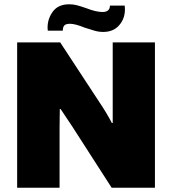

<svg xmlns="http://www.w3.org/2000/svg" viewBox="-20 -841 801 896"><path d="M258 -239V35H60V-643H261L440 -370Q481 -309 502 -267H506V-382V-643H703V35H501L317 -251L263 -332H259ZM563 -797Q563 -754 536 -723Q509 -692 462 -692Q441 -692 422 -697.5Q403 -703 375 -712Q331 -730 307 -730Q287 -730 280 -722Q273 -714 273 -698H203L202 -712Q202 -754 227 -787.5Q252 -821 303 -821Q322 -821 339 -816.5Q356 -812 382 -803Q428 -785 458 -785Q493 -785 493 -815H562Q563 -809 563 -797Z"/></svg>

Font: Lalezar
Style: Bold
Weight: 700
Designer: Borna Izadpanah
Foundry: Borna Izadpanah
Version: Version 1.003;January 24, 2021;FontCreator 13.0.0.2683 64-bi